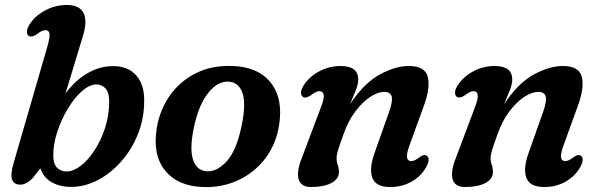

<svg xmlns="http://www.w3.org/2000/svg" viewBox="-20 -739 2410 771"><path d="M169.5 -549.5Q181 -589.5 178.8 -603.8Q176.5 -618 162 -618Q149 -618 128 -601.5Q108.5 -588 96.5 -594.5Q88.5 -599 88.2 -610.8Q88 -622.5 97 -638Q117.5 -673 159.2 -696Q201 -719 247.5 -719Q299.5 -719 315.5 -686.8Q331.5 -654.5 313 -594.5L243 -363.5Q280.5 -415 330.2 -444.2Q380 -473.5 434 -473.5Q493.5 -473.5 526.5 -436.8Q559.5 -400 559 -334.5Q559 -263 533.8 -200.2Q508.5 -137.5 466.2 -90Q424 -42.5 372 -15.5Q320 11.5 266 11.5Q220.5 11.5 187.8 -7Q155 -25.5 142.5 -63L110.5 -23Q98.5 -11 86.2 -4.2Q74 2.5 60.5 2.5Q38 2.5 29.2 -16.2Q20.5 -35 35 -85.5ZM367 -400Q339 -399.5 308.8 -372.8Q278.5 -346 252.8 -303.2Q227 -260.5 210.5 -211.2Q194 -162 194 -117Q193.5 -82.5 208.2 -66.5Q223 -50.5 248 -50.5Q274.5 -50.5 304 -73Q333.5 -95.5 359.2 -134.8Q385 -174 401.5 -224Q418 -274 418.5 -329Q418.5 -369 403.2 -384.5Q388 -400 367 -400Z M912.5 -474Q1016.5 -471 1067.2 -407Q1118 -343 1100.5 -234.5Q1087.5 -157 1043.8 -100.8Q1000 -44.5 935.2 -14.8Q870.5 15 794.5 12Q693 8.5 642.2 -55.2Q591.5 -119 610 -227.5Q622.5 -300 663 -356.8Q703.5 -413.5 767 -445.2Q830.5 -477 912.5 -474ZM807.5 -51.5Q850 -47 890.5 -91.5Q931 -136 951.5 -240Q968 -323.5 953.8 -365.2Q939.5 -407 901.5 -411Q855.5 -415.5 815.8 -365.5Q776 -315.5 757 -219.5Q741 -137 755.8 -96Q770.5 -55 807.5 -51.5Z M1197 -349.5Q1189 -354.5 1188.8 -366.2Q1188.5 -378 1197.5 -393Q1219.5 -429.5 1260.5 -451.8Q1301.5 -474 1348 -474Q1418.5 -474 1418.5 -419.5Q1418.5 -401 1409 -377Q1399.5 -353 1385.5 -320.5Q1442 -405.5 1505 -439.8Q1568 -474 1621.5 -474Q1687.5 -474 1698 -429.5Q1708.5 -385 1681.5 -312.5L1624.5 -155.5Q1612 -121.5 1614.5 -106.8Q1617 -92 1631 -92Q1645 -92 1664.5 -107.5Q1682 -121 1693 -114Q1710 -103 1692.5 -70Q1673 -33 1634.2 -10.5Q1595.5 12 1547.5 12Q1489 12 1475.2 -24.8Q1461.5 -61.5 1484 -124.5L1542 -288.5Q1557.5 -331.5 1553 -350.8Q1548.5 -370 1522.5 -370Q1497.5 -370 1466.5 -349.8Q1435.5 -329.5 1406.5 -291Q1377.5 -252.5 1358.5 -197.5Q1343.5 -156 1337.5 -136.2Q1331.5 -116.5 1331.5 -103.5Q1331.5 -89.5 1336.2 -76.8Q1341 -64 1341 -48Q1341 -20.5 1310.8 -4.2Q1280.5 12 1228.5 12Q1188.5 12 1179.2 -18.8Q1170 -49.5 1192 -104.5L1267.5 -305Q1282.5 -343.5 1279.8 -358.2Q1277 -373 1262.5 -373Q1249.5 -373 1228.5 -356.5Q1209 -343 1197 -349.5Z M1815.5 -349.5Q1807.5 -354.5 1807.2 -366.2Q1807 -378 1816 -393Q1838 -429.5 1879 -451.8Q1920 -474 1966.5 -474Q2037 -474 2037 -419.5Q2037 -401 2027.5 -377Q2018 -353 2004 -320.5Q2060.5 -405.5 2123.5 -439.8Q2186.5 -474 2240 -474Q2306 -474 2316.5 -429.5Q2327 -385 2300 -312.5L2243 -155.5Q2230.5 -121.5 2233 -106.8Q2235.5 -92 2249.5 -92Q2263.5 -92 2283 -107.5Q2300.5 -121 2311.5 -114Q2328.5 -103 2311 -70Q2291.5 -33 2252.8 -10.5Q2214 12 2166 12Q2107.5 12 2093.8 -24.8Q2080 -61.5 2102.5 -124.5L2160.5 -288.5Q2176 -331.5 2171.5 -350.8Q2167 -370 2141 -370Q2116 -370 2085 -349.8Q2054 -329.5 2025 -291Q1996 -252.5 1977 -197.5Q1962 -156 1956 -136.2Q1950 -116.5 1950 -103.5Q1950 -89.5 1954.8 -76.8Q1959.5 -64 1959.5 -48Q1959.5 -20.5 1929.2 -4.2Q1899 12 1847 12Q1807 12 1797.8 -18.8Q1788.5 -49.5 1810.5 -104.5L1886 -305Q1901 -343.5 1898.2 -358.2Q1895.5 -373 1881 -373Q1868 -373 1847 -356.5Q1827.5 -343 1815.5 -349.5Z"/></svg>

Font: Fraunces 9pt Soft SemiBold
Style: Italic
Weight: 600
Italic angle: -16°
Version: Version 1.000;[b76b70a41]